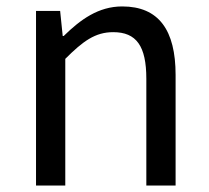

<svg xmlns="http://www.w3.org/2000/svg" viewBox="-20 -577 651 597"><path d="M92 0H183V-394C238 -449 276 -477 332 -477C404 -477 435 -434 435 -332V0H526V-344C526 -483 474 -557 360 -557C286 -557 230 -516 178 -465H175L167 -543H92Z"/></svg>

Font: Source Han Sans TC
Style: Regular
Weight: 400
Designer: Ryoko NISHIZUKA 西塚涼子 (kana, bopomofo & ideographs); Paul D. Hunt (Latin, Greek & Cyrillic); Sandoll Communications 산돌커뮤니
Foundry: Adobe
Version: Version 2.002;hotconv 1.0.116;makeotfexe 2.5.65601